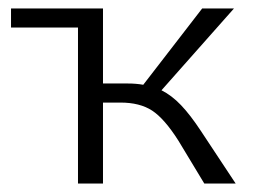

<svg xmlns="http://www.w3.org/2000/svg" viewBox="-20 -433 600 453"><path d="M536 0H462L401 -101Q368 -153 339 -172Q310 -191 264 -191H223V0H164V-368H6V-413H223V-236H282Q301 -236 318 -233L457 -413H532L361 -220Q385 -208 407 -185Q429 -162 454 -124Z"/></svg>

Font: Ysabeau Infant Semilight
Style: Regular
Weight: 300
Designer: Christian Thalmann (Catharsis Fonts)
Version: Version 0.003